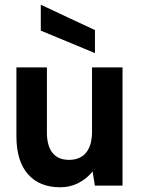

<svg xmlns="http://www.w3.org/2000/svg" viewBox="-20 -785 597 812"><path d="M498.2 0H381.2L371.7 -60Q346.7 -29 311.7 -11Q276.7 7 234.8 7Q146.3 7 97.8 -48.8Q49.4 -104.5 49.4 -209V-500H178.4V-225Q178.4 -168.2 202 -138.6Q225.7 -108.9 272 -108.9Q318.9 -108.9 344 -139.3Q369.2 -169.7 369.2 -228.5V-500H498.2ZM152.5 -655.5V-764.9L381.6 -657.8V-560.5Z"/></svg>

Font: AF Albert Sans Medium
Style: Regular
Weight: 500
Designer: Andreas Rasmussen
Foundry: a.Foundry
Version: Version 1.300;Glyphs 3.2 (3231)